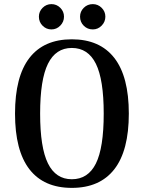

<svg xmlns="http://www.w3.org/2000/svg" viewBox="-20 -900 699 933"><path d="M53 -348Q53 -528 123 -618.5Q193 -709 329 -709Q465 -709 535.5 -618.5Q606 -528 606 -348Q606 -168 535.5 -77.5Q465 13 329 13Q193 13 123 -77.5Q53 -168 53 -348ZM484 -348Q484 -513 446 -590Q408 -667 329 -667Q251 -667 213 -590Q175 -513 175 -348Q175 -183 213 -106Q251 -29 329 -29Q408 -29 446 -105.5Q484 -182 484 -348ZM169 -819Q169 -844 187 -862Q205 -880 230 -880Q255 -880 273 -862Q291 -844 291 -819Q291 -794 273 -775.5Q255 -757 230 -757Q205 -757 187 -775Q169 -793 169 -819ZM369 -819Q369 -844 387 -862Q405 -880 431 -880Q456 -880 474 -862Q492 -844 492 -819Q492 -794 474 -775.5Q456 -757 431 -757Q405 -757 387 -775Q369 -793 369 -819Z"/></svg>

Font: Arima Madurai
Style: Bold
Weight: 700
Designer: Joana Correia and Natanael Gama
Foundry: NDISCOVER
Version: Version 1.019